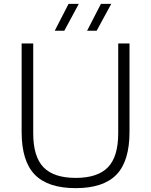

<svg xmlns="http://www.w3.org/2000/svg" viewBox="-20 -965 782 994"><path d="M372 9Q228 9 160 -61Q92 -131 92 -282V-740H152V-275Q152 -154 205.2 -99Q258.5 -44 372 -44Q485.5 -44 538.8 -99Q592 -154 592 -275V-740H650.5V-282Q650.5 -131 583 -61Q515.5 9 372 9ZM431 -806 502.5 -945H556L480.5 -806ZM263.5 -806 335 -945H388L313 -806Z"/></svg>

Font: Encode Sans Semi Expanded Light
Style: Regular
Weight: 300
Width: 6
Designer: Multiple Designers
Foundry: Impallari Type
Version: Version 3.000; ttfautohint (v1.8.3) -l 8 -r 50 -G 200 -x 14 